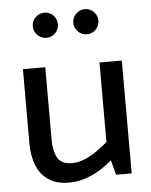

<svg xmlns="http://www.w3.org/2000/svg" viewBox="-53 -762 646 822"><g transform="rotate(-5 270.5 -351.0)"><path d="M385 -485V-143Q362 -123 335.5 -105Q309 -87 283 -76.5Q257 -66 232 -66Q185 -66 168.5 -95.5Q152 -125 152 -174V-485H56V-165Q56 -113 72 -72Q88 -31 122.5 -7.5Q157 16 212 16Q245 16 278.5 5.5Q312 -5 342.5 -23.5Q373 -42 397 -64L414 0H481V-485ZM168 -610Q191 -610 206.5 -626Q222 -642 222 -664Q222 -686 206.5 -702Q191 -718 168 -718Q146 -718 130 -702Q114 -686 114 -664Q114 -642 130 -626Q146 -610 168 -610ZM342 -610Q365 -610 380.5 -626Q396 -642 396 -664Q396 -686 380.5 -702Q365 -718 342 -718Q320 -718 304 -702Q288 -686 288 -664Q288 -642 304 -626Q320 -610 342 -610Z"/></g></svg>

Font: Catamaran Thin Medium
Style: Regular
Weight: 500
Version: Version 2.000